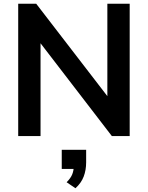

<svg xmlns="http://www.w3.org/2000/svg" viewBox="-20 -725 788 1023"><path d="M77 0V-705H173L578 -179H552V-705H671V0H576L171 -527H196V0ZM382 278 335 246Q357 224 365 203.5Q373 183 373 160L400 175H309V73H439V140Q439 181 426 215.5Q413 250 382 278Z"/></svg>

Font: Nunito Sans 12pt ExtraLight
Style: Regular
Weight: 200
Version: Version 3.101;gftools[0.9.27]